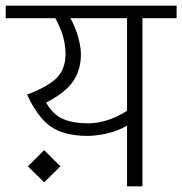

<svg xmlns="http://www.w3.org/2000/svg" viewBox="-30 -654 640 674"><path d="M0 0ZM590 -634V-590H470V0H416V-213Q383 -194 345.5 -185.5Q308 -177 278 -177Q197 -177 150 -208.5Q103 -240 65 -322Q142 -351 171 -382.5Q200 -414 200 -464Q200 -527 164 -590H-10V-634ZM416 -265V-590H217Q235 -558 244.5 -523.5Q254 -489 254 -464Q254 -407 225.5 -367Q197 -327 132 -294Q156 -251 192 -236Q228 -221 278 -221Q346 -221 416 -265ZM68 -70 125 -127 182 -70 125 -14Z"/></svg>

Font: Biryani ExtraLight
Style: Regular
Weight: 275
Designer: Dan Reynolds and Mathieu Reguer
Foundry: Dan Reynolds and Mathieu Reguer
Version: Version 1.004; ttfautohint (v1.1) -l 5 -r 5 -G 72 -x 0 -D la